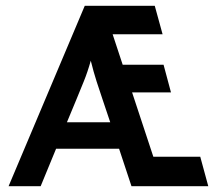

<svg xmlns="http://www.w3.org/2000/svg" viewBox="-20 -645 759 665"><path d="M9.7 0 273.6 -625H516L543.1 -526.4H370.1L404.9 -420.8H546.5L572.2 -325H437.5L511.1 -102.1H673.6L701.4 0H435.4L392.4 -129.9H174.3L120.8 0ZM211.8 -221.5H361.8L335.4 -300Q325 -330.6 314.6 -362.8Q304.2 -395.1 294.4 -434.7Q283.3 -395.1 270.1 -362.8Q256.9 -330.6 244.4 -300Z"/></svg>

Font: Afacad Flux SemiBold
Style: Regular
Weight: 600
Designer: Kristian Moeller
Foundry: Dicotype
Version: Version 1.100